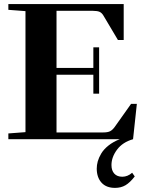

<svg xmlns="http://www.w3.org/2000/svg" viewBox="-20 -683 702 942"><path d="M21 0V-28.3L105 -34.7V-628.4L21 -634.8V-663.1H586.9V-486.8H558.6L487.8 -606Q480 -619.6 468.8 -624.8Q457.5 -629.9 436 -629.9H257.3V-349.6H438V-450.7H466.3V-223.6H438V-316.4H257.3V-33.2H486.3Q508.3 -33.2 520 -39.1Q531.7 -44.9 543 -60.5L623 -173.3H651.4L632.8 0Q581.5 14.6 554.2 51.3Q526.9 87.9 526.9 127Q526.9 153.8 540.8 168.9Q554.7 184.1 580.1 184.1Q606 184.1 628.4 164.6L641.1 182.6Q617.7 212.9 595.7 225.8Q573.7 238.8 544.4 238.8Q501.5 238.8 478.3 213.4Q455.1 188 454.6 145Q454.6 126.5 459.7 108.4Q464.8 90.3 476.8 70.1Q488.8 49.8 512 31.2Q535.2 12.7 567.4 0Z"/></svg>

Font: Elstob
Style: Bold
Weight: 700
Designer: Peter S. Baker
Version: Version 1.015